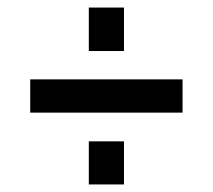

<svg xmlns="http://www.w3.org/2000/svg" viewBox="-20 -546 563 508"><path d="M215 -411H308V-526H215ZM60 -248H463V-336H60ZM215 -58H308V-172H215Z"/></svg>

Font: FIGSv2-sans-serif SemiBold
Style: Regular
Weight: 600
Designer: Matt McInerney, Pablo Impallari, Rodrigo Fuenzalida,Mirko Velimirovic
Foundry: Matt McInerney, Pablo Impallari, Rodrigo Fuenzalida
Version: Version 4.021;hotconv 1.0.109;makeotfexe 2.5.65596